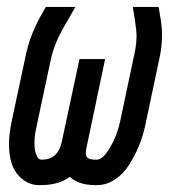

<svg xmlns="http://www.w3.org/2000/svg" viewBox="-20 -520 490 552"><path d="M165.5 -445.8Q136.7 -396 126.5 -350.6L85 -156.2Q79.1 -130.4 79.1 -107.9Q79.1 -91.8 82.5 -80.6Q85.9 -69.3 90.1 -65.2Q94.2 -61 98.6 -61H103.5Q147 -62.5 157.7 -112.8L208.5 -350.1H282.2L229 -97.2Q226.6 -85.9 226.6 -80.6Q226.6 -69.3 233.2 -65.2Q239.7 -61 253.9 -61H258.8Q275.9 -61 296.4 -95.7Q316.9 -130.4 325.7 -172.4L366.7 -366.2Q372.6 -392.6 372.6 -418.9Q372.6 -430.7 368.2 -460.4L361.8 -500H436L440.4 -474.1Q445.8 -444.8 445.8 -418.9Q445.8 -385.7 438 -350.6L397 -156.7Q390.6 -127.9 379.2 -100.1Q367.7 -72.3 351.1 -46.1Q334.5 -20 310.3 -3.9Q286.1 12.2 258.8 12.2H253.9Q206.1 12.2 180.7 -11.7Q149.4 12.2 96.7 12.2H91.8Q58.1 12.2 32 -16.8Q5.9 -45.9 5.9 -105.5Q5.9 -135.7 13.7 -171.9L55.2 -366.2Q68.4 -425.8 102.1 -482.9L111.8 -500H196.8Z"/></svg>

Font: Anka/Coder Narrow
Style: Italic
Weight: 400
Width: 3
Italic angle: -12°
Monospace: yes
Version: Version 001.100